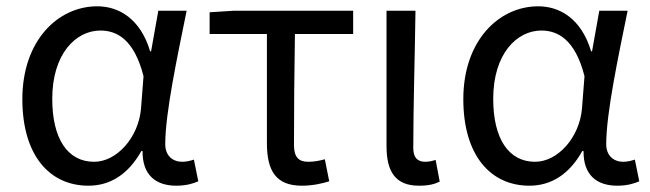

<svg xmlns="http://www.w3.org/2000/svg" viewBox="-20 -577 2066 610"><path d="M261 13C331 13 388 -24 429 -97H433C432 -21 475 13 540 13C572 13 594 6 610 -1L596 -70C585 -66 571 -63 559 -63C529 -63 505 -82 505 -119C505 -218 544 -400 573 -543H483L460 -414H457C426 -518 357 -557 289 -557C164 -557 51 -448 51 -262C51 -84 137 13 261 13ZM279 -63C195 -63 146 -136 146 -263C146 -406 221 -480 299 -480C350 -480 406 -453 436 -335L428 -232C420 -140 351 -63 279 -63Z M939 13C973 13 1004 6 1026 -1L1012 -71C994 -66 977 -63 959 -63C929 -63 914 -78 914 -116C914 -226 915 -346 917 -469H1102V-543H724L646 -538V-469H828V-122C828 -34 857 13 939 13Z M1311 13C1342 13 1361 8 1377 0L1364 -69C1352 -65 1341 -63 1331 -63C1308 -63 1293 -75 1293 -106C1293 -237 1298 -396 1300 -543H1208V-113C1208 -32 1236 13 1311 13Z M1662 13C1732 13 1789 -24 1830 -97H1834C1833 -21 1876 13 1941 13C1973 13 1995 6 2011 -1L1997 -70C1986 -66 1972 -63 1960 -63C1930 -63 1906 -82 1906 -119C1906 -218 1945 -400 1974 -543H1884L1861 -414H1858C1827 -518 1758 -557 1690 -557C1565 -557 1452 -448 1452 -262C1452 -84 1538 13 1662 13ZM1680 -63C1596 -63 1547 -136 1547 -263C1547 -406 1622 -480 1700 -480C1751 -480 1807 -453 1837 -335L1829 -232C1821 -140 1752 -63 1680 -63Z"/></svg>

Font: Source Han Sans TC
Style: Regular
Weight: 400
Designer: Ryoko NISHIZUKA 西塚涼子 (kana, bopomofo & ideographs); Paul D. Hunt (Latin, Greek & Cyrillic); Sandoll Communications 산돌커뮤니
Foundry: Adobe
Version: Version 2.002;hotconv 1.0.116;makeotfexe 2.5.65601